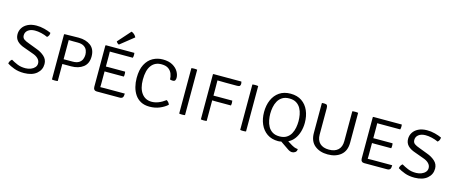

<svg xmlns="http://www.w3.org/2000/svg" viewBox="-49 -1445 5235 2213"><g transform="rotate(15 2568.5 -338.0)"><path d="M35.5 -47Q36 -62.5 45 -77.8Q54 -93 66 -101Q98.5 -81.5 141.8 -63.2Q185 -45 241 -46Q274 -46.5 302.8 -57.8Q331.5 -69 349.2 -89.2Q367 -109.5 367 -136.5Q367 -168.5 342.8 -193.2Q318.5 -218 274 -232.5L172 -269.5Q112 -289 81.2 -321.2Q50.5 -353.5 50.5 -402Q50.5 -442.5 71.5 -476.5Q92.5 -510.5 134 -531.8Q175.5 -553 235.5 -554Q284.5 -554.5 332.2 -542Q380 -529.5 413 -514Q413 -479.5 387.5 -459Q352.5 -475.5 310.8 -485Q269 -494.5 233.5 -494Q182.5 -493 152.8 -469.5Q123 -446 123 -408Q123 -378 144 -362.2Q165 -346.5 208.5 -331.5L305.5 -294.5Q360 -275.5 400.2 -239.5Q440.5 -203.5 440.5 -149Q440.5 -80 387.8 -34.8Q335 10.5 239 12Q170.5 12.5 119 -6.8Q67.5 -26 35.5 -47Z M942 -374Q942 -289 886.5 -246.2Q831 -203.5 743 -203.5H638.5V0Q623.5 3 603 3Q582 3 569 0V-537L574 -542Q622 -542.5 661 -543.8Q700 -545 743 -545Q829.5 -545 885.8 -503Q942 -461 942 -374ZM638.5 -489V-260Q665 -260.5 696.2 -260.5Q727.5 -260.5 744.5 -260.5Q794 -260.5 821 -278.2Q848 -296 858 -322.2Q868 -348.5 868 -374Q868 -401 858 -427Q848 -453 821 -470.5Q794 -488 744.5 -488Q722.5 -488 693 -488Q663.5 -488 638.5 -489Z M1422.5 -60Q1422.5 -25.5 1411.8 -12.8Q1401 0 1376 0H1102.5Q1084 0 1073.2 -11.8Q1062.5 -23.5 1062.5 -44.5V-537L1067.5 -542H1407.5Q1409 -534.5 1409.2 -527.5Q1409.5 -520.5 1409.5 -514.5Q1409.5 -508.5 1408.5 -499.8Q1407.5 -491 1404.5 -483H1184Q1173 -483 1158.8 -483Q1144.5 -483 1130 -483.5Q1130 -474 1130.5 -461Q1131 -448 1131 -433V-305Q1145.5 -305.5 1159.5 -305.5Q1173.5 -305.5 1184 -305.5H1360.5Q1363 -298 1363.2 -289.5Q1363.5 -281 1363.5 -276Q1363.5 -270 1363.2 -262Q1363 -254 1360.5 -246.5H1184Q1173.5 -246.5 1159.5 -246.5Q1145.5 -246.5 1131 -247V-92.5Q1131 -83.5 1130.5 -73Q1130 -62.5 1130 -59Q1151 -60 1184.5 -60ZM1313 -770Q1332.5 -764 1348.2 -749Q1364 -734 1371.5 -717L1210 -588Q1199.5 -591 1190.8 -599.5Q1182 -608 1177.5 -617.5Z M1884 -352Q1883.5 -386 1871 -419.2Q1858.5 -452.5 1828.2 -474.2Q1798 -496 1744.5 -496Q1666.5 -496 1624 -439Q1581.5 -382 1581.5 -270Q1581.5 -165.5 1625 -107.2Q1668.5 -49 1744 -49Q1823.5 -49 1908.5 -113Q1937.5 -94.5 1946 -67Q1910 -34 1855.5 -11Q1801 12 1734.5 12Q1673 12 1629.8 -11.5Q1586.5 -35 1559.8 -75Q1533 -115 1520.2 -165.5Q1507.5 -216 1507.5 -270Q1507.5 -369.5 1540.5 -432.2Q1573.5 -495 1627.8 -524.5Q1682 -554 1745.5 -554Q1816.5 -554 1862.2 -528Q1908 -502 1930 -464Q1952 -426 1952 -389Q1952 -374 1945.8 -360.5Q1939.5 -347 1915 -347Q1906 -347 1899.2 -348.2Q1892.5 -349.5 1884 -352Z M2087.5 -542Q2100.5 -545 2121.5 -545Q2142 -545 2157 -542V0Q2142 3 2121.5 3Q2100.5 3 2087.5 0Z M2415.5 0Q2400.5 3 2380 3Q2359 3 2346 0V-538L2351 -542H2684Q2689 -528.5 2689 -514.5Q2689 -499 2681 -490.5Q2673 -482 2648.5 -482H2512Q2454.5 -482 2414.5 -483.5Q2414.5 -457.5 2415 -431Q2415.5 -404.5 2415.5 -379V-302Q2429 -302 2442 -302.2Q2455 -302.5 2465 -302.5H2640Q2643 -287.5 2643 -273Q2643 -259.5 2640 -244.5H2465Q2455 -244.5 2442 -244.8Q2429 -245 2415.5 -245.5Z M2815.5 -542Q2828.5 -545 2849.5 -545Q2870 -545 2885 -542V0Q2870 3 2849.5 3Q2828.5 3 2815.5 0Z M3027.5 -271Q3027.5 -352 3055.5 -416Q3083.5 -480 3137.5 -517Q3191.5 -554 3270.5 -554Q3350 -554 3404.2 -517Q3458.5 -480 3486.2 -416Q3514 -352 3514 -271Q3514 -216 3499.2 -165.2Q3484.5 -114.5 3455.5 -75.8Q3426.5 -37 3384.5 -17.5L3398 -8.5Q3444.5 22 3468.2 31.5Q3492 41 3513.5 41.5Q3513.5 68 3496 80.8Q3478.5 93.5 3458.5 93.5Q3433.5 93.5 3407 75L3307.5 7Q3299 9 3289.8 10.5Q3280.5 12 3270 12Q3191.5 12 3137.5 -25.5Q3083.5 -63 3055.5 -127Q3027.5 -191 3027.5 -271ZM3101.5 -271Q3101.5 -233.5 3109 -193.8Q3116.5 -154 3135 -120.2Q3153.5 -86.5 3186.5 -65.8Q3219.5 -45 3270.5 -45Q3321.5 -45 3354.5 -65.8Q3387.5 -86.5 3406 -120.2Q3424.5 -154 3431.8 -193.8Q3439 -233.5 3439 -271Q3439 -308.5 3431.8 -348.2Q3424.5 -388 3406 -421.5Q3387.5 -455 3354.5 -476Q3321.5 -497 3270.5 -497Q3219.5 -497 3186.5 -476Q3153.5 -455 3135 -421.5Q3116.5 -388 3109 -348.2Q3101.5 -308.5 3101.5 -271Z M4077.5 -186.5Q4077.5 -88 4017.5 -38Q3957.5 12 3861 12Q3765.5 12 3705 -38Q3644.5 -88 3644.5 -186.5V-540L3649.5 -545H3677Q3699.5 -545 3706.8 -533.8Q3714 -522.5 3714 -499.5V-186.5Q3714 -117.5 3752.5 -81.2Q3791 -45 3861 -45Q3931.5 -45 3969.8 -81.2Q4008 -117.5 4008 -186.5V-542Q4021 -545 4041 -545Q4062.5 -545 4077.5 -542Z M4613.5 -60Q4613.5 -25.5 4602.8 -12.8Q4592 0 4567 0H4293.5Q4275 0 4264.2 -11.8Q4253.5 -23.5 4253.5 -44.5V-537L4258.5 -542H4598.5Q4600 -534.5 4600.2 -527.5Q4600.5 -520.5 4600.5 -514.5Q4600.5 -508.5 4599.5 -499.8Q4598.5 -491 4595.5 -483H4375Q4364 -483 4349.8 -483Q4335.5 -483 4321 -483.5Q4321 -474 4321.5 -461Q4322 -448 4322 -433V-305Q4336.5 -305.5 4350.5 -305.5Q4364.5 -305.5 4375 -305.5H4551.5Q4554 -298 4554.2 -289.5Q4554.5 -281 4554.5 -276Q4554.5 -270 4554.2 -262Q4554 -254 4551.5 -246.5H4375Q4364.5 -246.5 4350.5 -246.5Q4336.5 -246.5 4322 -247V-92.5Q4322 -83.5 4321.5 -73Q4321 -62.5 4321 -59Q4342 -60 4375.5 -60Z M4696 -47Q4696.5 -62.5 4705.5 -77.8Q4714.5 -93 4726.5 -101Q4759 -81.5 4802.2 -63.2Q4845.5 -45 4901.5 -46Q4934.5 -46.5 4963.2 -57.8Q4992 -69 5009.8 -89.2Q5027.5 -109.5 5027.5 -136.5Q5027.5 -168.5 5003.2 -193.2Q4979 -218 4934.5 -232.5L4832.5 -269.5Q4772.5 -289 4741.8 -321.2Q4711 -353.5 4711 -402Q4711 -442.5 4732 -476.5Q4753 -510.5 4794.5 -531.8Q4836 -553 4896 -554Q4945 -554.5 4992.8 -542Q5040.5 -529.5 5073.5 -514Q5073.5 -479.5 5048 -459Q5013 -475.5 4971.2 -485Q4929.5 -494.5 4894 -494Q4843 -493 4813.2 -469.5Q4783.5 -446 4783.5 -408Q4783.5 -378 4804.5 -362.2Q4825.5 -346.5 4869 -331.5L4966 -294.5Q5020.5 -275.5 5060.8 -239.5Q5101 -203.5 5101 -149Q5101 -80 5048.2 -34.8Q4995.5 10.5 4899.5 12Q4831 12.5 4779.5 -6.8Q4728 -26 4696 -47Z"/></g></svg>

Font: Signika Negative SC Light
Style: Regular
Weight: 300
Designer: Anna Giedryś
Foundry: Anna Giedryś
Version: Version 2.000; ttfautohint (v1.8.3) -l 8 -r 50 -G 200 -x 9 -